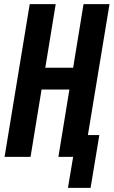

<svg xmlns="http://www.w3.org/2000/svg" viewBox="-20 -755 547 924"><path d="M307 149 332 0H261L314 -324H180L127 0H2L123 -735H248L198 -429H332L382 -735H507L403 -105H458L416 149Z"/></svg>

Font: Iosevka SS18 Extrabold
Style: Italic
Weight: 800
Italic angle: -9°
Monospace: yes
Designer: Belleve Invis
Foundry: Belleve Invis
Version: Version 25.1.1; ttfautohint (v1.8.4)